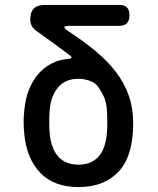

<svg xmlns="http://www.w3.org/2000/svg" viewBox="-20 -750 640 780"><path d="M258 -623Q321 -582 370 -541Q419 -500 452.5 -455.5Q486 -411 503.5 -360.5Q521 -310 521 -249Q521 -116 462 -53Q403 10 300 10Q200 10 144.5 -47Q89 -104 79 -203Q76 -227 76 -253.5Q76 -280 79 -304Q83 -348 97 -384Q111 -420 134 -447.5Q157 -475 188.5 -491.5Q220 -508 259 -511Q269 -512 270.5 -515.5Q272 -519 264 -525Q235 -547 201.5 -571.5Q168 -596 127 -625Q115 -634 109 -645Q103 -656 103 -671Q103 -701 117.5 -715.5Q132 -730 162 -730H464Q486 -730 496 -719.5Q506 -709 506 -688Q506 -666 495.5 -655.5Q485 -645 463 -645H264Q243 -645 241.5 -640Q240 -635 258 -623ZM379 -397Q366 -415 342.5 -422.5Q319 -430 299 -430Q246 -430 216.5 -395.5Q187 -361 182 -305Q180 -281 180 -256Q180 -231 182 -206Q188 -146 217 -113.5Q246 -81 300 -81Q355 -81 385.5 -120Q416 -159 416 -249Q416 -274 415 -294Q414 -314 410.5 -331Q407 -348 399 -363.5Q391 -379 379 -397Z"/></svg>

Font: Maple Mono Normal NL Medium
Style: Regular
Weight: 500
Monospace: yes
Designer: subframe7536
Version: Version 7.000